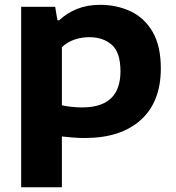

<svg xmlns="http://www.w3.org/2000/svg" viewBox="-20 -576 746 816"><path d="M70 220V-547H214.5L224 -490H232Q263 -520 306.8 -537.8Q350.5 -555.5 405.5 -555.5Q476 -555.5 534.8 -528Q593.5 -500.5 628.5 -440.8Q663.5 -381 663.5 -285Q663.5 -143 578.2 -66.2Q493 10.5 341 10.5Q314.5 10.5 289.2 8.5Q264 6.5 243 4V220ZM329.5 -119.5Q492 -119.5 492 -273Q492 -353 455.2 -385.5Q418.5 -418 359 -418Q328 -418 297.2 -408Q266.5 -398 243 -375V-128.5Q260.5 -124.5 283 -122Q305.5 -119.5 329.5 -119.5Z"/></svg>

Font: Encode Sans Exp
Style: Bold
Weight: 700
Width: 7
Designer: Multiple Designers
Foundry: Impallari Type
Version: Version 3.002; ttfautohint (v1.8.3) -l 8 -r 50 -G 200 -x 14 